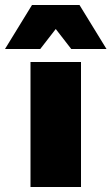

<svg xmlns="http://www.w3.org/2000/svg" viewBox="-73 -748 446 768"><path d="M251 0H49V-500H251ZM212 -552 150 -632 88 -552H-53L55 -728H245L353 -552Z"/></svg>

Font: Work Sans ExtraBold
Style: Regular
Weight: 800
Designer: Wei Huang
Foundry: Wei Huang
Version: Version 1.500